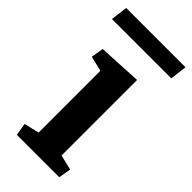

<svg xmlns="http://www.w3.org/2000/svg" viewBox="-252 -783 838 838"><g transform="rotate(45 167.0 -364.5)"><path d="M244.6 -74.2 314.5 -57.6 304.7 0H43L33.2 -57.6L103 -74.2V-455.6L33.2 -472.2L43 -529.8L244.6 -540.5ZM-11.2 -729H355L345.2 -650.9H-21Z"/></g></svg>

Font: NoticiaText-Bold
Style: Bold
Weight: 700
Designer: JM Sole
Foundry: JM Sole
Version: Version 1.003